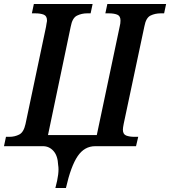

<svg xmlns="http://www.w3.org/2000/svg" viewBox="-36 -734 854 964"><path d="M242 210H295Q320 100 354 50Q388 0 442 0H647L658 -47H640Q614 -47 597.5 -53.5Q581 -60 581 -83Q581 -92 585 -112L689 -602Q697 -645 720 -656Q743 -667 771 -667H788L798 -714H503L493 -667H510Q536 -667 552.5 -660.5Q569 -654 569 -631Q569 -616 565 -601L450 -56H205L319 -600Q327 -644 350.5 -655.5Q374 -667 401 -667H419L429 -714H134L124 -667H141Q167 -667 183.5 -660.5Q200 -654 200 -631Q200 -626 198 -618Q196 -610 195 -599L92 -111Q83 -70 60.5 -58.5Q38 -47 11 -47H-6L-16 0H180Q211 0 232.5 24Q254 48 256 95Q263 133 242 210Z"/></svg>

Font: Noto Serif SemiCondensed Semi
Style: Italic
Weight: 600
Width: 4
Italic angle: -12°
Designer: Monotype Design Team
Foundry: Monotype Imaging Inc.
Version: Version 1.901